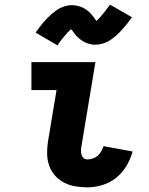

<svg xmlns="http://www.w3.org/2000/svg" viewBox="-20 -797 640 825"><path d="M356 8Q329 8 303 3.5Q277 -1 255 -12.5Q233 -24 216.5 -42.5Q200 -61 191.5 -85Q183 -109 182.5 -135.5Q182 -162 186 -188L223 -410H115V-530H390L330 -169Q328 -159 328 -149.5Q328 -140 330.5 -131.5Q333 -123 339.5 -117.5Q346 -112 356 -112Q367 -112 379 -116Q391 -120 400 -128Q409 -136 415 -147Q421 -158 425 -169L550 -146Q541 -114 523.5 -84.5Q506 -55 479.5 -33.5Q453 -12 420.5 -2Q388 8 356 8ZM227 -602 133 -657Q142 -670 151 -681.5Q160 -693 168 -702.5Q176 -712 184.5 -720.5Q193 -729 201 -736Q209 -743 220 -751Q231 -759 242 -764Q253 -769 265.5 -772Q278 -775 290 -775Q295 -775 301 -774Q307 -773 312.5 -772Q318 -771 323.5 -769Q329 -767 334 -765Q339 -763 343.5 -760Q348 -757 352 -754.5Q356 -752 361 -747.5Q366 -743 369.5 -739Q373 -735 376.5 -731Q380 -727 382.5 -723.5Q385 -720 388 -716Q391 -712 394 -707Q402 -714 407.5 -720Q413 -726 420 -734.5Q427 -743 435 -753.5Q443 -764 453 -777L547 -723Q538 -710 529 -698.5Q520 -687 511.5 -677.5Q503 -668 495 -659.5Q487 -651 479 -644Q471 -637 460 -629Q449 -621 438 -616Q427 -611 414.5 -608Q402 -605 390 -605Q384 -605 378.5 -605.5Q373 -606 367.5 -607.5Q362 -609 356.5 -610.5Q351 -612 346 -614.5Q341 -617 336.5 -620Q332 -623 328 -625.5Q324 -628 319 -632.5Q314 -637 310 -641Q306 -645 303 -649Q300 -653 297.5 -656.5Q295 -660 291.5 -664.5Q288 -669 285 -672Q278 -665 272.5 -659.5Q267 -654 260 -645.5Q253 -637 244.5 -626.5Q236 -616 227 -602Z"/></svg>

Font: Iosevka Slab Heavy Extended
Style: Italic
Weight: 900
Width: 7
Italic angle: -9°
Monospace: yes
Designer: Belleve Invis
Foundry: Belleve Invis
Version: Version 11.1.0; ttfautohint (v1.8.3)